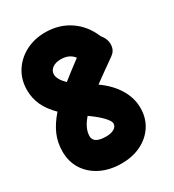

<svg xmlns="http://www.w3.org/2000/svg" viewBox="-195 -849 932 1031"><g transform="rotate(-30 271.0 -333.5)"><path d="M8.8 -139.2Q8.8 -195.3 29.5 -243.2Q50.3 -291 92.8 -339.4Q48.8 -382.8 28.8 -426.8Q8.8 -470.7 8.8 -521Q8.8 -584.5 39.8 -634Q70.8 -683.6 125 -712.4Q179.2 -741.2 247.6 -741.2Q333.5 -741.2 398.7 -697Q463.9 -652.8 496.6 -573.7Q500.5 -568.8 504.4 -563.5Q524.4 -534.7 521.2 -502.7Q518.1 -470.7 491.7 -452.1Q453.6 -425.3 419.7 -401.1Q385.7 -377 356 -355Q420.4 -309.6 454.6 -252.9Q488.8 -196.3 488.8 -134.3Q488.8 -73.2 458.7 -26.1Q428.7 21 375.7 47.6Q322.8 74.2 253.4 74.2Q181.2 74.2 126 47.1Q70.8 20 39.8 -28.1Q8.8 -76.2 8.8 -139.2ZM175.8 -521Q175.8 -491.7 215.3 -451.7Q240.2 -471.7 268.3 -493.2Q296.4 -514.6 327.6 -538.1Q301.3 -574.2 247.6 -574.2Q215.3 -574.2 195.6 -559.6Q175.8 -544.9 175.8 -521ZM175.8 -139.2Q175.8 -92.8 253.4 -92.8Q284.2 -92.8 303 -104.2Q321.8 -115.7 321.8 -134.3Q321.8 -149.9 295.4 -177.7Q269 -205.6 221.7 -238.8Q175.8 -186.5 175.8 -139.2Z"/></g></svg>

Font: Mikhak Black
Style: Regular
Weight: 900
Designer: Amin Abedi
Version: Version 3.3